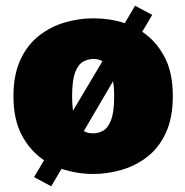

<svg xmlns="http://www.w3.org/2000/svg" viewBox="-20 -596 645 671"><path d="M99 23 134 -36Q87 -67 57 -122Q27 -177 27 -260Q27 -335 51.5 -387.5Q76 -440 116.5 -471.5Q157 -503 206.5 -517.5Q256 -532 306 -532Q334 -532 361.5 -528Q389 -524 416 -515L452 -576L512 -544L477 -485Q524 -454 554 -399Q584 -344 584 -260Q584 -185 560 -132.5Q536 -80 495.5 -48.5Q455 -17 405.5 -2.5Q356 12 306 12Q278 12 250 7.5Q222 3 195 -6L159 55ZM232 -260Q232 -231 235 -209L338 -382Q330 -387 322 -388.5Q314 -390 306 -390Q289 -390 271.5 -381Q254 -372 243 -344Q232 -316 232 -260ZM306 -130Q323 -130 340 -139Q357 -148 368 -176Q379 -204 379 -260Q379 -290 375 -312L273 -138Q281 -133 289.5 -131.5Q298 -130 306 -130Z"/></svg>

Font: Murecho Black
Style: Regular
Weight: 900
Designer: Neil Summerour
Foundry: Positype
Version: Version 1.010; ttfautohint (v1.8.3)